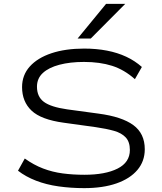

<svg xmlns="http://www.w3.org/2000/svg" viewBox="-20 -964 838 992"><path d="M415 8Q346 8 282.5 -1Q219 -10 166 -30.5Q113 -51 73 -82L108 -145Q154 -112 202.5 -93.5Q251 -75 304 -68Q357 -61 416 -61Q524 -61 587.5 -93Q651 -125 651 -189Q651 -231 629.5 -254Q608 -277 569 -288Q530 -299 475 -307L309 -330Q192 -346 143 -392.5Q94 -439 94 -514Q94 -576 134 -620.5Q174 -665 246 -689Q318 -713 415 -713Q478 -713 532.5 -702.5Q587 -692 632 -671Q677 -650 713 -618L677 -555Q622 -604 559 -624Q496 -644 414 -644Q342 -644 287 -629.5Q232 -615 201.5 -587Q171 -559 171 -516Q171 -464 207 -437.5Q243 -411 327 -399L489 -377Q610 -361 669 -317.5Q728 -274 728 -193Q728 -131 690 -86Q652 -41 582 -16.5Q512 8 415 8ZM381 -765 528 -944H627L449 -765Z"/></svg>

Font: Nunito Sans 7pt Expanded Light
Style: Regular
Weight: 300
Width: 7
Designer: Vernon Adams
Foundry: Vernon Adams
Version: Version 3.101;gftools[0.9.27]